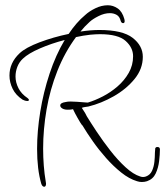

<svg xmlns="http://www.w3.org/2000/svg" viewBox="-20 -658 631 730"><path d="M137 41Q121 -14 121 -92Q121 -159 133 -233Q145 -307 168.5 -378Q192 -449 226 -506Q176 -493 132 -474Q88 -455 67 -435Q53 -422 46 -404Q39 -386 39 -367Q39 -345 50 -323Q61 -301 85 -285Q90 -281 90 -278Q90 -274 83 -274Q76 -274 66 -279Q40 -296 28 -320.5Q16 -345 16 -371Q16 -419 54 -455Q77 -477 130 -497Q183 -517 241 -529Q255 -550 271 -568.5Q287 -587 304 -601Q319 -615 342.5 -626.5Q366 -638 390 -638Q410 -638 427.5 -626Q445 -614 453 -585Q454 -582 454 -578Q454 -570 448 -570Q442 -570 439 -578Q435 -595 423.5 -601.5Q412 -608 398 -608Q377 -608 355 -597Q333 -586 321 -575Q311 -566 302.5 -557Q294 -548 286 -538Q325 -544 358 -544Q446 -544 484.5 -514Q523 -484 523 -442Q523 -396 491.5 -357.5Q460 -319 412.5 -292Q365 -265 316 -253Q309 -252 302.5 -251Q296 -250 291 -248Q298 -238 303.5 -228.5Q309 -219 310 -216Q324 -193 347.5 -157.5Q371 -122 399.5 -85.5Q428 -49 457.5 -22Q487 5 513 13Q516 14 518.5 14.5Q521 15 524 15Q529 15 535 13Q551 7 558 -8.5Q565 -24 567 -42.5Q569 -61 569 -77Q569 -81 569.5 -84Q570 -87 570 -90V-92Q570 -97 576 -99H579Q588 -99 588 -90Q588 -71 585 -45.5Q582 -20 572 1.5Q562 23 539 31Q530 34 519 34Q510 34 501 31Q471 22 441 -2Q411 -26 383.5 -57Q356 -88 333.5 -120Q311 -152 296 -177V-178Q296 -177 294.5 -179.5Q293 -182 292 -183V-182Q286 -190 275 -209.5Q264 -229 259 -240Q258 -241 258 -243Q254 -242 250 -241.5Q246 -241 243 -241Q227 -240 218 -245Q209 -250 209 -257Q209 -267 229 -270Q237 -272 248 -272Q259 -272 272.5 -271Q286 -270 299 -269Q301 -269 305.5 -268.5Q310 -268 314 -268Q341 -276 371 -291.5Q401 -307 427 -329.5Q453 -352 469.5 -381Q486 -410 486 -444Q486 -477 457.5 -502.5Q429 -528 360 -528Q353 -528 343 -527.5Q333 -527 323 -526Q296 -523 269 -517Q226 -459 198 -388Q170 -317 157 -241.5Q144 -166 144 -93Q144 -60 146.5 -28Q149 4 154 33Q154 35 154.5 36.5Q155 38 155 40Q155 52 148 52Q141 52 137 41Z"/></svg>

Font: Fuggles
Style: Regular
Weight: 400
Designer: Rob Leuschke
Foundry: Robert E. Leuschke
Version: Version 1.100; ttfautohint (v1.8.3)